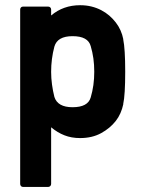

<svg xmlns="http://www.w3.org/2000/svg" viewBox="-20 -532 559 748"><path d="M69.8 196.3Q64.9 196.3 61.8 192.9Q58.6 189.5 58.6 184.6V-494.6Q58.6 -500 61.8 -503.2Q64.9 -506.3 69.8 -506.3H167.5Q172.4 -506.3 175.8 -503.2Q179.2 -500 179.2 -494.6V-471.7Q226.6 -511.7 292 -511.7Q315.9 -511.7 336.4 -506.6Q356.9 -501.5 374.3 -492.4Q391.6 -483.4 405.8 -471.2Q419.9 -459 431.2 -444.3Q453.1 -416 460.4 -378.9H460Q463.9 -360.4 465.8 -328.9Q467.8 -297.4 467.8 -252.4Q467.8 -162.1 460 -126.5H460.4Q456.5 -107.9 449.2 -91.3Q441.9 -74.7 431.2 -61Q408.7 -32.2 373.8 -13.2Q338.9 5.9 292 5.9Q258.3 5.9 231 -4.9Q203.6 -15.6 179.2 -36.1V184.6Q179.2 189.5 175.8 192.9Q172.4 196.3 167.5 196.3ZM262.7 -114.3Q322.8 -114.3 333.5 -152.8Q340.3 -175.8 343.8 -200.7Q347.2 -225.6 347.2 -252.4Q347.2 -279.8 343.8 -304.4Q340.3 -329.1 333.5 -352.1Q323.2 -391.1 262.7 -391.1Q203.6 -391.1 191.9 -350.6Q179.2 -302.7 179.2 -252.4Q179.2 -227.5 182.6 -202.6Q186 -177.7 191.9 -154.3Q204.6 -114.3 262.7 -114.3Z"/></svg>

Font: Alte DIN 1451 Mittelschrift
Style: Bold
Weight: 700
Designer: Peter Wiegel
Foundry: Peter Wiegel
Version: Version 1.003